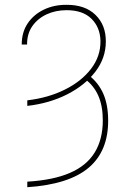

<svg xmlns="http://www.w3.org/2000/svg" viewBox="-20 -574 543 807"><path d="M94.7 -128.9V-152.3Q182.6 -162.6 252.4 -197.3Q322.3 -231.9 362.8 -284.9Q403.3 -337.9 402.3 -402.3Q400.9 -459 364.5 -495.1Q328.1 -531.2 259.8 -531.2Q213.9 -531.2 176 -513.7Q138.2 -496.1 115.7 -463.9Q93.3 -431.6 93.8 -386.7H71.3Q71.3 -438.5 96.4 -475.8Q121.6 -513.2 164.6 -533.7Q207.5 -554.2 259.8 -553.7Q337.4 -554.2 381.3 -511.5Q425.3 -468.8 424.8 -399.4Q424.8 -330.1 380.9 -272.7Q336.9 -215.3 262.5 -177.5Q188 -139.6 94.7 -128.9ZM337.9 -241.2 354.5 -256.8Q394 -225.6 414.1 -180.2Q434.1 -134.8 434.6 -69.3Q435.5 61 352.5 131.1Q269.5 201.2 94.7 212.9V189.5Q203.6 183.1 273.7 152.8Q343.8 122.6 377.9 67.1Q412.1 11.7 412.1 -68.4Q412.1 -128.9 393.1 -171.9Q374 -214.8 337.9 -241.2Z"/></svg>

Font: Inter Tight Thin
Style: Regular
Weight: 250
Designer: Rasmus Andersson
Foundry: rsms
Version: Version 3.004